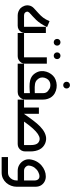

<svg xmlns="http://www.w3.org/2000/svg" viewBox="730 -1422 891 2392"><g transform="rotate(90 1176.0 -225.5)"><path d="M171 0Q146 0 123.5 -9Q101 -18 84 -33Q63 -53 52.5 -83Q42 -113 48.5 -144.5Q55 -176 81 -201Q118 -236 146.5 -261Q175 -286 199 -317Q223 -348 243 -397L317 -366Q295 -320 273 -287.5Q251 -255 228.5 -231Q206 -207 183 -187Q160 -167 137 -145Q123 -129 125 -115Q127 -101 138 -91Q150 -79 171 -79H323Q320 -76 318 -74Q316 -72 313 -69V-351H391V-92Q391 -66 379 -45Q367 -24 346.5 -12Q326 0 300 0Z M506 -449Q488 -449 476 -461Q464 -473 464 -491Q464 -509 476 -521Q488 -533 506 -533Q524 -533 536 -521Q548 -509 548 -491Q548 -473 536 -461Q524 -449 506 -449ZM674 -449Q656 -449 644 -461Q632 -473 632 -491Q632 -509 644 -521Q656 -533 674 -533Q692 -533 704 -521Q716 -509 716 -491Q716 -473 704 -461Q692 -449 674 -449Z M391 0V-79H703Q701 -76 698.5 -73.5Q696 -71 694 -68V-363H773V-91Q773 -65 760 -44.5Q747 -24 726 -12Q705 0 680 0Z M1040 -567Q1022 -567 1010 -579Q998 -591 998 -609Q998 -627 1010 -639Q1022 -651 1040 -651Q1058 -651 1070 -639Q1082 -627 1082 -609Q1082 -591 1070 -579Q1058 -567 1040 -567Z M773 0V-79H1150Q1147 -76 1145 -74Q1143 -72 1140 -69V-318Q1140 -343 1128 -361Q1116 -379 1097 -388Q1084 -400 1064.5 -404.5Q1045 -409 1024.5 -406Q1004 -403 987 -392Q970 -381 958 -359Q946 -337 944.5 -311.5Q943 -286 956 -264Q973 -237 996.5 -225Q1020 -213 1063.5 -212Q1107 -211 1180 -215V-155Q1141 -152 1099.5 -149Q1058 -146 1018 -149Q978 -152 944.5 -169Q911 -186 888 -224Q868 -257 865.5 -291.5Q863 -326 873 -358Q883 -390 902 -416Q921 -442 945 -458Q972 -475 1006 -482Q1040 -489 1075.5 -484Q1111 -479 1142.5 -461Q1174 -443 1195 -410Q1206 -391 1213 -367.5Q1220 -344 1220 -318V-94Q1220 -70 1208 -48.5Q1196 -27 1174.5 -13.5Q1153 0 1125 0Z M1319 -70V-264H1397V-70ZM1220 0V-79H1394V0ZM1384 0V-79H1798Q1795 -76 1792.5 -74Q1790 -72 1787 -69V-157Q1787 -195 1780.5 -217Q1774 -239 1762.5 -251Q1751 -263 1735 -269Q1709 -279 1679.5 -267.5Q1650 -256 1616.5 -225.5Q1583 -195 1544.5 -146.5Q1506 -98 1462 -32L1392 -70Q1420 -110 1452 -154.5Q1484 -199 1518.5 -240Q1553 -281 1592 -310.5Q1631 -340 1674 -350.5Q1717 -361 1764 -343Q1816 -321 1841 -273Q1866 -225 1866 -159V-93Q1866 -67 1854 -46Q1842 -25 1821.5 -12.5Q1801 0 1775 0Z M1936 200V121H2129Q2158 121 2180.5 106Q2203 91 2215.5 66Q2228 41 2228 13V-207Q2228 -237 2214.5 -254Q2201 -271 2176 -271Q2150 -271 2120.5 -255.5Q2091 -240 2069 -211Q2047 -182 2042 -139Q2041 -118 2059.5 -98.5Q2078 -79 2107 -79H2265V0H2107Q2066 0 2033 -20Q2000 -40 1981 -73.5Q1962 -107 1964 -145Q1969 -193 1989 -231Q2009 -269 2039.5 -295.5Q2070 -322 2105.5 -336Q2141 -350 2175 -350Q2209 -351 2239 -336Q2269 -321 2287.5 -292Q2306 -263 2306 -220V14Q2306 48 2293.5 81.5Q2281 115 2258 141.5Q2235 168 2202.5 184Q2170 200 2129 200Z"/></g></svg>

Font: Mada
Style: Regular
Weight: 400
Designer: Khaled Hosny
Version: Version 1.5